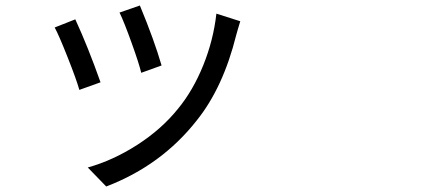

<svg xmlns="http://www.w3.org/2000/svg" viewBox="-20 -596 1540 691"><path d="M483.4 -576.2Q535.2 -451.2 561.5 -360.4L488.3 -334Q480.5 -367.2 453.6 -441.9Q426.8 -516.6 410.2 -550.8ZM758.8 -546.9 844.7 -519.5Q840.8 -506.8 835.9 -490.2Q831.1 -473.6 830.1 -469.7Q783.2 -281.2 688.5 -163.1Q561.5 -1 362.3 75.2L295.9 6.8Q386.7 -18.6 474.1 -74.7Q561.5 -130.9 621.1 -205.1Q674.8 -270.5 711.4 -360.8Q748 -451.2 758.8 -546.9ZM251 -526.4Q296.9 -426.8 341.8 -299.8L265.6 -272.5Q254.9 -310.5 223.1 -390.6Q191.4 -470.7 176.8 -497.1Z"/></svg>

Font: Bpmf Zihi Sans Regular
Style: Regular
Weight: 400
Foundry: But Ko
Version: Version 1.320